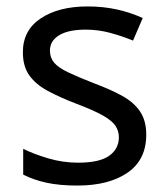

<svg xmlns="http://www.w3.org/2000/svg" viewBox="-20 -566 519 596"><path d="M434 -148Q434 -70 376 -30Q318 10 220 10Q164 10 123.5 1Q83 -8 52 -24V-104Q84 -88 129.5 -74.5Q175 -61 222 -61Q289 -61 319 -82.5Q349 -104 349 -140Q349 -160 338 -176Q327 -192 298.5 -208Q270 -224 217 -244Q165 -264 128 -284Q91 -304 71 -332Q51 -360 51 -404Q51 -472 106.5 -509Q162 -546 252 -546Q301 -546 343.5 -536.5Q386 -527 423 -510L393 -440Q359 -454 322 -464Q285 -474 246 -474Q192 -474 163.5 -456.5Q135 -439 135 -409Q135 -387 148 -371.5Q161 -356 191.5 -341.5Q222 -327 273 -307Q324 -288 360 -268Q396 -248 415 -219.5Q434 -191 434 -148Z"/></svg>

Font: Noto Sans Lydian
Style: Regular
Weight: 400
Designer: Monotype Design Team
Foundry: Monotype Imaging Inc.
Version: Version 2.002; ttfautohint (v1.8.4.7-5d5b)